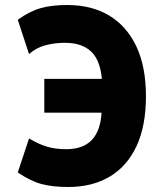

<svg xmlns="http://www.w3.org/2000/svg" viewBox="-20 -736 658 767"><path d="M252 11Q191 11 147 -0.5Q103 -12 51 -47L96 -183Q136 -159 169.5 -149.5Q203 -140 245 -140Q320 -140 355 -186.5Q390 -233 386 -327L411 -286H157V-421H415L389 -358Q392 -471 355 -518Q318 -565 240 -565Q198 -565 161 -555Q124 -545 96 -520L51 -657Q98 -691 142.5 -703.5Q187 -716 248 -716Q346 -716 416 -674Q486 -632 524.5 -551Q563 -470 563 -351Q563 -233 525.5 -152.5Q488 -72 418.5 -30.5Q349 11 252 11Z"/></svg>

Font: Nunito Sans 7pt Condensed Black
Style: Regular
Weight: 900
Width: 3
Designer: Vernon Adams
Foundry: Vernon Adams
Version: Version 3.101;gftools[0.9.27]